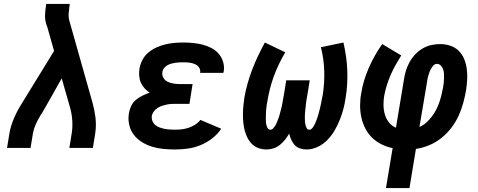

<svg xmlns="http://www.w3.org/2000/svg" viewBox="-20 -755 2440 980"><path d="M16 0 28 -74Q35 -114 52 -153Q69 -192 92 -228L256 -495L220 -622Q219 -624 218 -626.5Q217 -629 216 -631V-632Q209 -654 210 -678.5Q211 -703 215 -728L216 -735H336L335 -728Q332 -708 330.5 -687.5Q329 -667 334 -649L453 -228Q463 -192 467.5 -153Q472 -114 466 -74L454 0H334L346 -74Q351 -106 349 -138.5Q347 -171 339 -201L295 -355L217 -217L194 -177Q192 -174 189.5 -170.5Q187 -167 185 -164V-163Q172 -142 162 -119.5Q152 -97 148 -74L136 0Z M873 8Q843 8 813 5Q783 2 755.5 -6.5Q728 -15 704 -30Q680 -45 663 -67Q646 -89 639.5 -118Q633 -147 638 -177Q641 -196 649.5 -214Q658 -232 673.5 -245Q689 -258 707.5 -267Q726 -276 744 -282Q730 -291 718 -304Q706 -317 699 -333Q692 -349 690.5 -368Q689 -387 692 -405Q696 -428 707.5 -450Q719 -472 738 -487.5Q757 -503 779 -513Q801 -523 824 -528.5Q847 -534 870 -536Q893 -538 916 -538Q941 -538 966 -535.5Q991 -533 1014.5 -527Q1038 -521 1059 -510Q1080 -499 1095.5 -481.5Q1111 -464 1118.5 -440Q1126 -416 1122 -391Q1121 -389 1121 -387Q1121 -385 1120 -383H1001Q1001 -384 1001.5 -384.5Q1002 -385 1002 -386Q1003 -395 999.5 -404Q996 -413 989 -419Q982 -425 973 -428.5Q964 -432 954.5 -434Q945 -436 935.5 -436.5Q926 -437 916 -437Q906 -437 895.5 -436.5Q885 -436 874.5 -434.5Q864 -433 853.5 -430Q843 -427 833.5 -421.5Q824 -416 817 -407Q810 -398 809 -388Q806 -372 814 -358Q822 -344 836 -337.5Q850 -331 865.5 -328.5Q881 -326 898 -326H963L947 -225H881Q869 -225 856.5 -224.5Q844 -224 832 -221.5Q820 -219 807.5 -215Q795 -211 784 -204Q773 -197 765 -186Q757 -175 755 -163Q753 -150 758 -137.5Q763 -125 772.5 -117Q782 -109 794.5 -104.5Q807 -100 819.5 -97.5Q832 -95 845.5 -94Q859 -93 873 -93Q890 -93 907.5 -95Q925 -97 942 -102.5Q959 -108 975 -118Q991 -128 1003 -143L1109 -98Q1090 -69 1061.5 -47.5Q1033 -26 1002 -13.5Q971 -1 938 3.5Q905 8 873 8Z M1340 8Q1319 8 1299.5 1Q1280 -6 1266 -20Q1252 -34 1243 -52Q1234 -70 1229 -89Q1224 -108 1222 -128.5Q1220 -149 1220 -170.5Q1220 -192 1222 -213Q1224 -234 1227 -255Q1233 -291 1243.5 -328Q1254 -365 1267.5 -400.5Q1281 -436 1297.5 -470.5Q1314 -505 1332 -538L1436 -488Q1419 -459 1404.5 -429Q1390 -399 1378.5 -368Q1367 -337 1358.5 -304Q1350 -271 1345 -240Q1343 -230 1341.5 -220Q1340 -210 1339 -199.5Q1338 -189 1337.5 -179Q1337 -169 1337 -159.5Q1337 -150 1337 -140Q1337 -130 1339 -120.5Q1341 -111 1345.5 -102Q1350 -93 1360 -93Q1368 -93 1374 -99.5Q1380 -106 1384.5 -113Q1389 -120 1392 -127.5Q1395 -135 1398 -142.5Q1401 -150 1403.5 -157.5Q1406 -165 1408 -172.5Q1410 -180 1412 -188Q1414 -196 1416 -203.5Q1418 -211 1419.5 -218.5Q1421 -226 1422.5 -234Q1424 -242 1425 -249.5Q1426 -257 1428 -265L1441 -345H1561L1548 -265Q1546 -256 1544.5 -246.5Q1543 -237 1542 -228Q1541 -219 1540 -209.5Q1539 -200 1538 -191Q1537 -182 1536.5 -172.5Q1536 -163 1536 -154Q1536 -145 1536.5 -136Q1537 -127 1539 -118.5Q1541 -110 1545 -101.5Q1549 -93 1559 -93Q1567 -93 1573 -100Q1579 -107 1583 -114Q1587 -121 1590 -128.5Q1593 -136 1596 -143.5Q1599 -151 1601.5 -159Q1604 -167 1606 -174.5Q1608 -182 1610 -190Q1612 -198 1614 -205.5Q1616 -213 1617.5 -221Q1619 -229 1620.5 -236.5Q1622 -244 1623.5 -252Q1625 -260 1627 -268Q1637 -331 1635 -393Q1633 -455 1618 -514L1733 -538Q1741 -503 1746 -468Q1751 -433 1752.5 -397.5Q1754 -362 1752 -326.5Q1750 -291 1744 -255Q1740 -226 1732.5 -198Q1725 -170 1714 -142.5Q1703 -115 1687.5 -88.5Q1672 -62 1650.5 -40Q1629 -18 1601 -5Q1573 8 1544 8Q1527 8 1511 2.5Q1495 -3 1484 -15Q1473 -27 1466.5 -42Q1460 -57 1456 -73Q1446 -56 1434.5 -41.5Q1423 -27 1408 -15Q1393 -3 1375 2.5Q1357 8 1340 8Z M1950 205 1984 1Q1954 -5 1927 -18.5Q1900 -32 1879 -52.5Q1858 -73 1844.5 -99.5Q1831 -126 1824.5 -155.5Q1818 -185 1818 -217Q1818 -249 1824 -280Q1829 -313 1839 -345.5Q1849 -378 1862.5 -409Q1876 -440 1893.5 -471Q1911 -502 1931 -530L2028 -472Q2013 -448 1999 -423Q1985 -398 1974 -372.5Q1963 -347 1954.5 -320Q1946 -293 1941 -266Q1937 -242 1937.5 -217.5Q1938 -193 1944.5 -170.5Q1951 -148 1965.5 -130Q1980 -112 2001 -103L2042 -350Q2045 -372 2052 -394.5Q2059 -417 2070.5 -438Q2082 -459 2099 -477Q2116 -495 2137 -507.5Q2158 -520 2181 -525Q2204 -530 2227 -530Q2254 -530 2279 -521.5Q2304 -513 2322 -495Q2340 -477 2349.5 -453Q2359 -429 2362.5 -402.5Q2366 -376 2364.5 -349Q2363 -322 2359 -295Q2353 -261 2344 -228Q2335 -195 2320 -162.5Q2305 -130 2282.5 -101Q2260 -72 2231.5 -49.5Q2203 -27 2170 -13.5Q2137 0 2103 5L2070 205ZM2121 -107Q2140 -115 2156 -129.5Q2172 -144 2184.5 -160.5Q2197 -177 2206.5 -195.5Q2216 -214 2222.5 -233Q2229 -252 2233.5 -271.5Q2238 -291 2242 -311Q2244 -322 2245 -334Q2246 -346 2246.5 -357.5Q2247 -369 2246 -380.5Q2245 -392 2241.5 -402.5Q2238 -413 2229.5 -421Q2221 -429 2210 -429Q2200 -429 2193 -421.5Q2186 -414 2181 -405.5Q2176 -397 2172.5 -388Q2169 -379 2166.5 -370Q2164 -361 2162 -352Q2160 -343 2159 -333Q2159 -333 2159 -333Q2159 -333 2159 -333Z"/></svg>

Font: Iosevka Curly Extended
Style: Bold Italic
Weight: 700
Width: 7
Italic angle: -9°
Monospace: yes
Designer: Belleve Invis
Foundry: Belleve Invis
Version: Version 11.1.0; ttfautohint (v1.8.3)